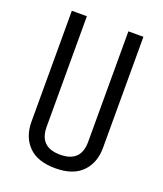

<svg xmlns="http://www.w3.org/2000/svg" viewBox="-128 -757 722 852"><g transform="rotate(20 233.0 -331.0)"><path d="M331 -672H402V-148Q402 -77 359.5 -33.5Q317 10 233 10Q149 10 106.5 -33.5Q64 -77 64 -148V-672H135V-150Q135 -54 233 -54Q331 -54 331 -150Z"/></g></svg>

Font: Khand
Style: Regular
Weight: 400
Designer: Devanagari: Sanchit Sawaria, Jyotish Sonowal; Latin: Satya Rajpurohit
Foundry: Indian Type Foundry
Version: Version 1.100;PS 1.0;hotconv 1.0.78;makeotf.lib2.5.61930; tt